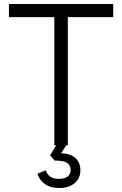

<svg xmlns="http://www.w3.org/2000/svg" viewBox="-20 -730 615 965"><path d="M253 0V-644H25V-710H549V-644H321V0ZM278 215Q233 215 205.5 195Q178 175 168 143L210 126Q218 148 233.5 158.5Q249 169 276 169Q304 169 319.5 157.5Q335 146 335 124Q335 103 319 90Q303 77 255 77L232 51L267 -8H319L287 40Q335 42 359.5 64.5Q384 87 384 126Q384 167 354.5 191Q325 215 278 215Z"/></svg>

Font: Geist Light
Style: Regular
Weight: 400
Designer: Basement.studio, Andrés Briganti, Mateo Zaragoza
Foundry: Basement.studio, Vercel, Andrés Briganti, Guido Ferreyra, Mateo Zaragoza
Version: Version 1.401